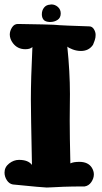

<svg xmlns="http://www.w3.org/2000/svg" viewBox="-23 -840 452 854"><path d="M247.1 -780.3Q247.1 -760.7 232.9 -751.5Q218.8 -742.2 200.2 -742.2H197.3Q179.7 -743.2 171.9 -751Q163.1 -760.7 163.1 -776.4Q163.1 -793.9 172.9 -806.2Q182.6 -818.4 199.2 -819.3Q200.2 -819.3 202.1 -819.8Q204.1 -820.3 205.1 -820.3Q221.7 -820.3 234.4 -809.1Q247.1 -797.9 247.1 -780.3ZM374 -722.7Q386.7 -722.7 394.5 -710.4Q402.3 -698.2 402.3 -684.6Q402.3 -678.7 401.4 -672.9Q400.4 -667 398.9 -662.6Q397.5 -658.2 396 -654.3Q394.5 -650.4 393.6 -648.4L392.6 -645.5Q392.6 -644.5 390.6 -640.6Q372.1 -613.3 336.9 -613.3Q318.4 -613.3 300.3 -620.1Q282.2 -627 276.4 -632.8Q288.1 -519.5 288.1 -421.9Q288.1 -407.2 287.6 -368.2Q287.1 -329.1 287.1 -303.7Q287.1 -234.4 290 -113.3Q303.7 -120.1 330.1 -120.1Q369.1 -120.1 385.7 -93.8Q394.5 -79.1 394.5 -64.5Q394.5 -46.9 383.3 -30.3Q372.1 -13.7 353.5 -10.7Q296.9 -10.7 259.8 -9.3Q222.7 -7.8 207 -6.8Q191.4 -5.9 184.6 -5.9Q169.9 -5.9 34.2 -19.5Q17.6 -22.5 7.3 -38.6Q-2.9 -54.7 -2.9 -72.3Q-2.9 -96.7 17.6 -112.8Q38.1 -128.9 61.5 -128.9Q102.5 -128.9 119.1 -106.4Q114.3 -343.8 114.3 -397.5Q114.3 -487.3 121.1 -630.9Q111.3 -621.1 89.8 -621.1Q54.7 -621.1 34.2 -648.4Q20.5 -667 20.5 -686.5Q20.5 -702.1 30.3 -717.8Q40 -733.4 56.6 -733.4Q128.9 -732.4 166.5 -731.4Q204.1 -730.5 213.4 -730Q222.7 -729.5 229 -729Q235.4 -728.5 240.7 -728Q246.1 -727.5 279.8 -726.1Q313.5 -724.6 374 -722.7Z"/></svg>

Font: Essays1743
Style: Bold
Weight: 700
Designer: Based on the typeface in a 1743 English translation of the essays of Montaigne.  PostScript/TrueType font designed by Jo
Version: Version 002.100